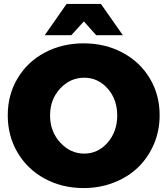

<svg xmlns="http://www.w3.org/2000/svg" viewBox="-20 -932 842 966"><path d="M401.9 -824.2 338.9 -754.9H205.1L314.9 -912.1H487.8L598.1 -754.9H463.9ZM400.9 -713.9Q509.3 -713.9 596.9 -667Q684.6 -620.1 733.9 -537.4Q783.2 -454.6 783.2 -352.1Q783.2 -274.4 754.2 -206.5Q725.1 -138.7 674.8 -90.1Q624.5 -41.5 553.5 -13.7Q482.4 14.2 400.9 14.2Q292.5 14.2 205.1 -33.2Q117.7 -80.6 68.4 -164.3Q19 -248 19 -352.1Q19 -455.1 68.4 -537.8Q117.7 -620.6 204.8 -667.2Q292 -713.9 400.9 -713.9ZM403.8 -159.2Q473.1 -159.2 521.5 -214.6Q569.8 -270 569.8 -351.1Q569.8 -432.1 521.5 -486.6Q473.1 -541 403.8 -541Q333 -541 282.5 -486.3Q231.9 -431.6 231.9 -351.1Q231.9 -270.5 283 -214.8Q334 -159.2 403.8 -159.2Z"/></svg>

Font: Montserrat-Arabic ExtraBold
Style: Regular
Weight: 800
Designer: Mohamed Gaber
Foundry: Kief Type Foundry
Version: Version 5.008;PS 005.008;hotconv 1.0.88;makeotf.lib2.5.64775